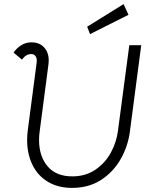

<svg xmlns="http://www.w3.org/2000/svg" viewBox="-20 -904 774 934"><path d="M112 -222Q112 -245 115 -269L158 -597Q159 -601 159 -608Q159 -623 152 -632Q145 -641 132 -641Q106 -641 87 -614L46 -648Q60 -669 82.5 -683.5Q105 -698 133 -698Q172 -698 194.5 -673.5Q217 -649 217 -610Q217 -599 216 -593L173 -265Q170 -244 170 -223Q170 -144 211.5 -95Q253 -46 332 -46Q396 -46 444 -78.5Q492 -111 519.5 -162Q547 -213 554 -269L609 -684H667L612 -265Q603 -194 567.5 -131Q532 -68 472 -29Q412 10 331 10Q261 10 211.5 -20.5Q162 -51 137 -104Q112 -157 112 -222ZM404 -774 581 -884 605 -832 418 -738Z"/></svg>

Font: Bellota
Style: Italic
Weight: 400
Italic angle: -7.5°
Designer: Kemie Guaida
Foundry: Kemie Guaida
Version: Version 4.001